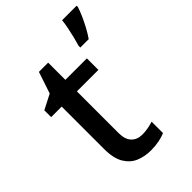

<svg xmlns="http://www.w3.org/2000/svg" viewBox="-227 -852 954 954"><g transform="rotate(-45 249.5 -375.0)"><path d="M253 10Q209 10 173 -5Q137 -20 114.5 -57Q92 -94 92 -161V-458H18V-506L96 -546L134 -660H199V-539H350V-458H199V-165Q199 -120 220.5 -98Q242 -76 277 -76Q298 -76 319 -80Q340 -84 355 -89V-9Q338 -1 310.5 4.5Q283 10 253 10ZM499 -751Q493 -732 481.5 -705.5Q470 -679 455 -651Q440 -623 424 -600H365V-612Q371 -632 377.5 -658Q384 -684 389.5 -711.5Q395 -739 397 -760H499Z"/></g></svg>

Font: Noto Sans Symbols Medium
Style: Regular
Weight: 500
Version: Version 2.002